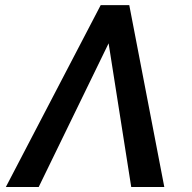

<svg xmlns="http://www.w3.org/2000/svg" viewBox="-20 -748 770 768"><path d="M504.9 0 410.6 -599.1 406.7 -727.5H497.1L637.2 0ZM426.3 -599.1 134.8 0H3.4L382.8 -727.5H473.6Z"/></svg>

Font: Inter 18pt Medium
Style: Italic
Weight: 500
Italic angle: -9.3988°
Designer: Rasmus Andersson
Foundry: rsms
Version: Version 4.001;git-66647c0bb